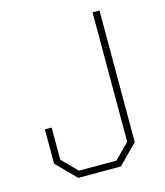

<svg xmlns="http://www.w3.org/2000/svg" viewBox="-110 -821 780 906"><g transform="rotate(-15 279.5 -368.5)"><path d="M160 0 67 -94V-262H100V-105L172 -32H355L427 -105V-737H461V-94L368 0Z"/></g></svg>

Font: Tomorrow ExtraLight
Style: Regular
Weight: 275
Designer: Tony de Marco, Monica Rizzolli
Foundry: Just in Type
Version: Version 2.002